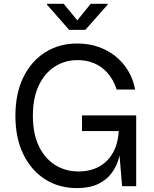

<svg xmlns="http://www.w3.org/2000/svg" viewBox="-20 -962 797 992"><path d="M377 9.8Q284.7 9.8 213.1 -35.6Q141.6 -81.1 100.6 -164.8Q59.6 -248.5 59.6 -363.3Q59.6 -479 100.6 -562.7Q141.6 -646.5 213.9 -691.9Q286.1 -737.3 379.4 -737.3Q437 -737.3 487.1 -720.2Q537.1 -703.1 576.7 -671.4Q616.2 -639.6 642.3 -595.9Q668.5 -552.2 678.2 -499.5H582.5Q571.3 -534.7 552.7 -562.5Q534.2 -590.3 508.5 -610.4Q482.9 -630.4 450.7 -640.9Q418.5 -651.4 379.9 -651.4Q315.9 -651.4 263.7 -618.4Q211.4 -585.4 180.7 -521.2Q149.9 -457 149.9 -363.3Q149.9 -270.5 180.9 -206.5Q211.9 -142.6 265.1 -109.4Q318.4 -76.2 385.3 -76.2Q449.7 -76.2 496.6 -103.8Q543.5 -131.3 568.6 -182.4Q593.8 -233.4 593.8 -303.2H606.4V-235.4Q606.4 -190.9 595 -147.5Q583.5 -104 557.4 -68.4Q531.2 -32.7 487.1 -11.5Q442.9 9.8 377 9.8ZM610.8 0 595.7 -182.1V-284.7H403.8V-365.7H683.6V0ZM309.1 -942.4 379.4 -856.9 448.7 -942.4H536.1V-938L420.9 -807.6H337.4L222.7 -938V-942.4Z"/></svg>

Font: Atlassian Sans
Style: Regular
Weight: 400
Designer: Rasmus Andersson
Foundry: Modifications by Atlassian Pty Ltd, manufactured by rsms
Version: Version 4.001;git-9221beed3